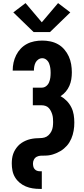

<svg xmlns="http://www.w3.org/2000/svg" viewBox="-20 -1005 540 1240"><path d="M197 -798 66 -925 145 -985 250 -861 355 -985 434 -925 303 -798ZM237 215Q214 215 191 211.5Q168 208 146.5 199Q125 190 107 175Q89 160 77 140Q65 120 60.5 97Q56 74 56 51Q56 35 58 19.5Q60 4 65 -10.5Q70 -25 78 -38Q86 -51 96.5 -62.5Q107 -74 120 -82.5Q133 -91 147 -97Q161 -103 176 -106.5Q191 -110 206.5 -111.5Q222 -113 237.5 -113Q253 -113 267.5 -117Q282 -121 293.5 -132Q305 -143 312 -157Q319 -171 321 -186.5Q323 -202 323 -217Q323 -229 322 -241.5Q321 -254 317.5 -265.5Q314 -277 308.5 -288Q303 -299 294.5 -308Q286 -317 274 -321Q262 -325 250 -325H192V-439H250Q266 -439 278.5 -449Q291 -459 297 -473.5Q303 -488 305 -503.5Q307 -519 307 -535Q307 -550 305 -565Q303 -580 297.5 -594.5Q292 -609 280 -619Q268 -629 253 -629Q239 -629 227.5 -621Q216 -613 210 -601.5Q204 -590 201.5 -576.5Q199 -563 199 -549Q199 -549 199 -549Q199 -549 199 -549H62Q62 -549 62 -549.5Q62 -550 62 -550Q62 -576 67.5 -601Q73 -626 84.5 -649Q96 -672 113.5 -690.5Q131 -709 153.5 -721Q176 -733 201.5 -738Q227 -743 253 -743Q279 -743 305.5 -737.5Q332 -732 355 -719Q378 -706 395.5 -685.5Q413 -665 424 -641Q435 -617 439.5 -590.5Q444 -564 444 -538Q444 -515 440.5 -493Q437 -471 428 -450.5Q419 -430 404.5 -413Q390 -396 371 -384Q393 -372 411 -353.5Q429 -335 440.5 -312Q452 -289 456 -264Q460 -239 460 -214Q460 -200 459 -187Q458 -174 455.5 -160.5Q453 -147 449.5 -134.5Q446 -122 440.5 -109.5Q435 -97 428 -85.5Q421 -74 412 -64Q403 -54 393 -45.5Q383 -37 371.5 -30Q360 -23 347.5 -17.5Q335 -12 322.5 -8Q310 -4 296.5 -2Q283 0 270 0Q257 0 243.5 0.5Q230 1 218 7Q206 13 199.5 25Q193 37 193 50Q193 60 195 69.5Q197 79 203 86.5Q209 94 218 97.5Q227 101 237 101H250V215Z"/></svg>

Font: Iosevka SS04 Heavy
Style: Regular
Weight: 900
Monospace: yes
Designer: Belleve Invis
Foundry: Belleve Invis
Version: Version 19.0.0; ttfautohint (v1.8.4)